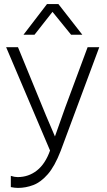

<svg xmlns="http://www.w3.org/2000/svg" viewBox="-20 -755 526 940"><path d="M383 -585H328L237 -697L149 -585H95L210 -735H266ZM68 165Q53 165 33 161V106Q51 112 66 112Q120 112 161 79.5Q202 47 225 -18L10 -524H68L205 -190L249 -87L299 -228L409 -524H466L277 -16Q248 59 214 98Q180 137 143 151Q106 165 68 165Z"/></svg>

Font: LXGW 975 Gothic SC 200W
Style: Regular
Weight: 200
Version: Version 2.01;February 25, 2021